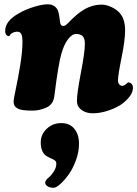

<svg xmlns="http://www.w3.org/2000/svg" viewBox="-20 -513 650 909"><path d="M460.9 -491.2Q482.4 -491.2 507.3 -479.7Q532.2 -468.3 547.4 -450.7Q572.3 -422.9 572.3 -368.2Q572.3 -322.3 555.4 -239.5Q538.6 -156.7 538.6 -132.3Q538.6 -112.3 554.7 -106.9Q566.4 -104 582 -119.6Q587.4 -125 594.7 -121.6Q598.6 -120.1 601.6 -117.2Q609.4 -110.4 609.4 -97.2Q609.4 -62 561.5 -23.9Q538.1 -5.4 497.1 9Q456.1 23.4 419.4 23.4Q387.2 23.4 365.7 7.3Q344.2 -8.8 344.2 -35.2Q344.2 -70.8 363 -168.7Q381.8 -266.6 381.8 -304.7Q381.8 -330.1 372.1 -341.1Q362.3 -352.1 340.3 -352.1Q320.8 -352.1 301.8 -326.9Q282.7 -301.8 270.5 -258.3Q256.8 -212.9 237.3 -58.6Q232.9 -23.4 207.5 -7.8Q198.2 -2 177.2 4.4Q156.2 10.7 133.3 10.7Q79.1 10.7 63.5 0.5Q44.4 -8.8 44.4 -32.2Q44.4 -43.5 54.9 -92.3Q65.4 -141.1 75.9 -205.1Q86.4 -269 86.4 -316.9Q86.4 -359.4 67.4 -362.3Q59.6 -364.3 48.6 -361.1Q37.6 -357.9 33.7 -354L30.8 -351.6Q27.8 -348.6 26.9 -345.7Q23.4 -340.3 16.6 -342.8Q4.4 -348.1 4.4 -366.2Q4.4 -414.1 69.8 -450.2Q99.6 -467.8 139.6 -480.2Q179.7 -492.7 206.5 -492.7Q234.4 -492.7 249.5 -471.7Q253.4 -466.3 255.9 -458.3Q258.3 -450.2 259.5 -443.4Q260.7 -436.5 262.2 -424.6Q263.7 -412.6 264.6 -406.7Q266.6 -390.1 279.8 -390.1Q282.7 -390.1 285.2 -390.9Q287.6 -391.6 290 -393.3Q292.5 -395 293.7 -396Q294.9 -397 297.9 -399.7Q300.8 -402.3 301.3 -402.8Q344.2 -448.7 381.1 -469.7Q418 -490.7 460.9 -491.2ZM193.8 352.5Q193.8 340.3 212.9 325.2Q223.6 316.4 235.1 298.6Q246.6 280.8 246.6 260.7Q246.6 251.5 239 246.1Q231.4 240.7 220.7 236.3Q210 231.9 199 225.1Q188 218.3 180.4 202.1Q172.9 186 172.9 161.6Q172.9 123 201.4 96.4Q230 69.8 270 69.8Q310.1 69.8 332 96.7Q354 123.5 354 167.5Q354 206.5 339.4 246.3Q324.7 286.1 304.7 313.7Q284.7 341.3 265.1 358.6Q245.6 376 234.4 376Q214.8 376 204.3 368.4Q193.8 360.8 193.8 352.5Z"/></svg>

Font: Cooper* ExtraBold
Style: Italic
Weight: 800
Italic angle: -7°
Designer: Owen Earl
Foundry: indestructible type*
Version: Version 0.001